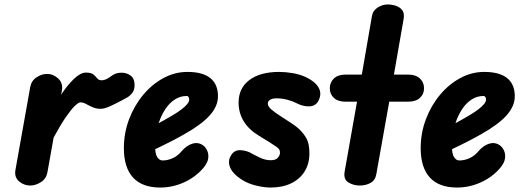

<svg xmlns="http://www.w3.org/2000/svg" viewBox="-20 -832 2330 861"><path d="M115.5 0Q88 0 66 -18.2Q44 -36.5 49 -68.5L115.5 -441.5Q121 -470.5 144.2 -485.5Q167.5 -500.5 191 -500.5Q219 -500.5 241.2 -479.8Q263.5 -459 257.5 -424.5L254 -407.5Q282.5 -450.5 311.8 -478.5Q341 -506.5 365.5 -506.5Q389 -506.5 399 -498Q409 -489.5 415.8 -480.8Q422.5 -472 435.5 -472Q450 -472 464.8 -481.5Q479.5 -491 487 -496Q501.5 -505.5 524.2 -506Q547 -506.5 565.2 -493.5Q583.5 -480.5 583.5 -450Q583.5 -428.5 573.2 -415.2Q563 -402 548.8 -394Q534.5 -386 523 -380Q503.5 -369.5 476.2 -356.8Q449 -344 431.5 -344Q411.5 -344 395.2 -351.2Q379 -358.5 365.8 -365.8Q352.5 -373 340.5 -373Q332.5 -373 316 -357.5Q299.5 -342 275.5 -307.2Q251.5 -272.5 220.5 -215L192.5 -58.5Q187 -30 163.2 -15Q139.5 0 115.5 0Z M698.5 9Q617.5 9 576.5 -36Q535.5 -81 535.5 -167.5Q535.5 -235.5 558.8 -297Q582 -358.5 622 -406.5Q662 -454.5 713.2 -482Q764.5 -509.5 820 -509.5Q889 -509.5 923.2 -481.8Q957.5 -454 957.5 -400.5Q957.5 -378 948.2 -356.5Q939 -335 920.2 -314.2Q901.5 -293.5 873.5 -272.8Q845.5 -252 808 -231Q785 -217.5 750.5 -199.8Q716 -182 676 -163Q676.5 -154.5 677.8 -147.8Q679 -141 681 -135.5Q685 -125.5 692.2 -119Q699.5 -112.5 709.5 -112.5Q732.5 -112.5 755.2 -123Q778 -133.5 795 -154.5Q817.5 -180.5 843.8 -188Q870 -195.5 891.5 -179.5Q902 -172 909 -157Q916 -142 913.8 -122.2Q911.5 -102.5 892.5 -79.5Q858 -38.5 806.5 -14.8Q755 9 698.5 9ZM691.5 -279.5Q705.5 -287 719 -294.8Q732.5 -302.5 746.5 -310.5Q774 -326.5 792 -340Q810 -353.5 819.2 -364.8Q828.5 -376 828.5 -385Q828.5 -391.5 825.8 -396.5Q823 -401.5 816.5 -401.5Q788.5 -401.5 764.5 -386.2Q740.5 -371 722 -343.5Q703.5 -316 691.5 -279.5Z M1193 9Q1164 9 1128.2 0.2Q1092.5 -8.5 1065.5 -25.5Q1024 -52 1012 -81Q1000 -110 1016 -135Q1030.5 -160.5 1060.2 -158.5Q1090 -156.5 1113.5 -141Q1122.5 -136 1146.2 -124.8Q1170 -113.5 1194 -113.5Q1216 -113.5 1225.8 -124.5Q1235.5 -135.5 1235.5 -146.5Q1235.5 -155 1233 -160.2Q1230.5 -165.5 1222 -172Q1208 -182 1187 -195.2Q1166 -208.5 1142.5 -222.5Q1097 -249.5 1073.5 -287.2Q1050 -325 1050 -372Q1050 -437 1098.5 -473.2Q1147 -509.5 1231.5 -509.5Q1260.5 -509.5 1293 -504Q1325.5 -498.5 1353 -485.5Q1393 -466.5 1408.8 -439Q1424.5 -411.5 1407.5 -379Q1394.5 -355.5 1366.2 -355Q1338 -354.5 1310.5 -369Q1293.5 -378 1269.2 -384.5Q1245 -391 1219.5 -391Q1201.5 -391 1191.2 -384.5Q1181 -378 1181 -368Q1181 -355.5 1195.2 -342.5Q1209.5 -329.5 1241.5 -309Q1263 -295 1286.5 -279.8Q1310 -264.5 1322 -252.5Q1341.5 -234 1354.5 -210.8Q1367.5 -187.5 1367.5 -143.5Q1367.5 -98 1346.2 -63.5Q1325 -29 1285.8 -10Q1246.5 9 1193 9Z M1593 0Q1565 0 1542.2 -14Q1519.5 -28 1525.5 -62.5L1581 -376H1529.5Q1495.5 -376 1477.2 -393Q1459 -410 1459 -436Q1459 -462.5 1477.2 -480Q1495.5 -497.5 1529.5 -497.5H1602.5L1648 -760.5Q1652 -784.5 1673.5 -798.2Q1695 -812 1718 -812Q1737.5 -812 1755.5 -806Q1773.5 -800 1784 -786Q1794.5 -772 1790 -747L1746.5 -497.5H1810Q1844.5 -497.5 1863 -480Q1881.5 -462.5 1881.5 -436Q1881.5 -410 1863 -393Q1844.5 -376 1810 -376H1725.5L1667.5 -50.5Q1662.5 -23 1641.2 -11.5Q1620 0 1593 0Z M2029.5 9Q1948.5 9 1907.5 -36Q1866.5 -81 1866.5 -167.5Q1866.5 -235.5 1889.8 -297Q1913 -358.5 1953 -406.5Q1993 -454.5 2044.2 -482Q2095.5 -509.5 2151 -509.5Q2220 -509.5 2254.2 -481.8Q2288.5 -454 2288.5 -400.5Q2288.5 -378 2279.2 -356.5Q2270 -335 2251.2 -314.2Q2232.5 -293.5 2204.5 -272.8Q2176.5 -252 2139 -231Q2116 -217.5 2081.5 -199.8Q2047 -182 2007 -163Q2007.5 -154.5 2008.8 -147.8Q2010 -141 2012 -135.5Q2016 -125.5 2023.2 -119Q2030.5 -112.5 2040.5 -112.5Q2063.5 -112.5 2086.2 -123Q2109 -133.5 2126 -154.5Q2148.5 -180.5 2174.8 -188Q2201 -195.5 2222.5 -179.5Q2233 -172 2240 -157Q2247 -142 2244.8 -122.2Q2242.5 -102.5 2223.5 -79.5Q2189 -38.5 2137.5 -14.8Q2086 9 2029.5 9ZM2022.5 -279.5Q2036.5 -287 2050 -294.8Q2063.5 -302.5 2077.5 -310.5Q2105 -326.5 2123 -340Q2141 -353.5 2150.2 -364.8Q2159.5 -376 2159.5 -385Q2159.5 -391.5 2156.8 -396.5Q2154 -401.5 2147.5 -401.5Q2119.5 -401.5 2095.5 -386.2Q2071.5 -371 2053 -343.5Q2034.5 -316 2022.5 -279.5Z"/></svg>

Font: Edu AU VIC WA NT Hand
Style: Bold
Weight: 700
Version: Version 1.001